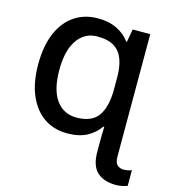

<svg xmlns="http://www.w3.org/2000/svg" viewBox="-136 -835 1059 1185"><g transform="rotate(15 393.5 -242.5)"><path d="M344 -725Q416 -725 467.5 -698.5Q519 -672 547 -632H552L567 -714H679V68Q679 105 694.5 120.5Q710 136 736 136Q751 136 764.5 133Q778 130 787 126V226Q776 231 756 235.5Q736 240 714 240Q637 240 594 200.5Q551 161 551 71V11Q551 -16 551.5 -38Q552 -60 553 -88H547Q517 -44 467 -17Q417 10 341 10Q256 10 193 -33Q130 -76 94.5 -158Q59 -240 59 -357Q59 -474 94.5 -556.5Q130 -639 194 -682Q258 -725 344 -725ZM368 -616Q288 -616 241 -548.5Q194 -481 194 -356Q194 -229 241.5 -164Q289 -99 371 -99Q470 -99 510.5 -158Q551 -217 551 -327V-405Q551 -470 534 -517.5Q517 -565 477.5 -590.5Q438 -616 368 -616Z"/></g></svg>

Font: Noto Sans SemiBold
Style: Regular
Weight: 600
Designer: Monotype Design Team
Foundry: Monotype Imaging Inc.
Version: Version 2.007